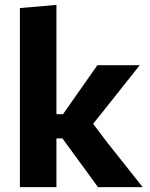

<svg xmlns="http://www.w3.org/2000/svg" viewBox="-20 -766 614 786"><path d="M381 0Q359 -31 336.5 -61.5Q314 -92 292 -122L235.5 -199.5H198V-298.5H238L287.5 -369.5Q310.5 -401.5 333.2 -434.2Q356 -467 378.5 -499H552Q516 -453.5 480.5 -409Q445 -364.5 409.5 -319.5L339 -231.5L332.5 -297.5L419.5 -182Q456 -136.5 492 -90.8Q528 -45 564 0ZM61.5 0Q61.5 -53.5 61.5 -103.8Q61.5 -154 61.5 -216V-493.5Q61.5 -554.5 61.5 -614Q61.5 -673.5 61.5 -733L211 -746Q211 -687 211 -624.8Q211 -562.5 211 -493.5V-187Q211 -136.5 211 -92.2Q211 -48 211 0Z"/></svg>

Font: Commissioner Thin
Style: Bold
Weight: 700
Version: Version 1.001;gftools[0.9.23]